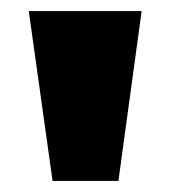

<svg xmlns="http://www.w3.org/2000/svg" viewBox="-20 -725 309 347"><path d="M75 -398 32 -705H236L194 -398Z"/></svg>

Font: Mulish ExtraLight Black
Style: Regular
Weight: 900
Version: Version 3.603